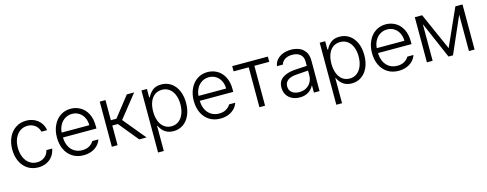

<svg xmlns="http://www.w3.org/2000/svg" viewBox="-26 -1259 5535 2180"><g transform="rotate(-15 2741.0 -169.5)"><path d="M44.9 -262.7Q44.9 -342.3 74.5 -404.8Q104 -467.3 157.5 -502.7Q210.9 -538.1 280.3 -538.1Q333.5 -538.1 377.4 -517.1Q421.4 -496.1 449.5 -458.5Q477.5 -420.9 484.4 -372.1H418Q411.6 -401.4 393.1 -425.3Q374.5 -449.2 345.9 -463.4Q317.4 -477.5 281.2 -477.5Q231.4 -477.5 192.9 -450.7Q154.3 -423.8 132.8 -375.5Q111.3 -327.1 111.3 -264.6Q111.3 -201.7 132.6 -152.6Q153.8 -103.5 192.1 -76.2Q230.5 -48.8 281.2 -48.8Q332.5 -48.8 369.9 -77.6Q407.2 -106.4 418 -155.3H485.4Q478 -107.4 450.7 -69.6Q423.3 -31.7 379.6 -10.5Q335.9 10.7 281.2 10.7Q210.4 10.7 156.7 -24.4Q103 -59.6 74 -121.6Q44.9 -183.6 44.9 -262.7Z M570.3 -261.7Q570.3 -341.3 599.9 -404.3Q629.4 -467.3 682.6 -502.7Q735.8 -538.1 803.7 -538.1Q863.8 -538.1 915.5 -509.3Q967.3 -480.5 998.8 -421.4Q1030.3 -362.3 1030.3 -276.4V-245.1H636.7Q638.2 -185.5 660.2 -141.4Q682.1 -97.2 721.7 -73Q761.2 -48.8 813.5 -48.8Q863.8 -48.8 897.7 -69.8Q931.6 -90.8 948.2 -120.1H1019.5Q1007.8 -83 979.2 -53.2Q950.7 -23.4 908.2 -6.3Q865.7 10.7 813.5 10.7Q739.7 10.7 684.8 -23.7Q629.9 -58.1 600.1 -119.9Q570.3 -181.6 570.3 -261.7ZM961.9 -302.7Q961.9 -352.1 941.9 -392.1Q921.9 -432.1 886 -454.8Q850.1 -477.5 804.7 -477.5Q757.8 -477.5 720.7 -454.1Q683.6 -430.7 661.9 -390.6Q640.1 -350.6 637.2 -302.7Z M1145.5 -530.3H1212.9V-293.9H1278.3L1463.9 -530.3H1549.8L1336.9 -262.7L1553.7 0H1467.8L1278.3 -231.4H1212.9V0H1145.5Z M1635.7 -530.3H1700.2V-431.6H1708Q1729.5 -476.6 1766.8 -507.3Q1804.2 -538.1 1869.1 -538.1Q1934.1 -538.1 1983.9 -503.9Q2033.7 -469.7 2061.3 -407.5Q2088.9 -345.2 2088.9 -263.7Q2088.9 -182.1 2061.3 -119.9Q2033.7 -57.6 1984.1 -23.4Q1934.6 10.7 1870.1 10.7Q1757.8 10.7 1708 -95.7H1703.1V199.2H1635.7ZM1861.3 -48.8Q1911.6 -48.8 1948 -77.1Q1984.4 -105.5 2003.4 -154.5Q2022.5 -203.6 2022.5 -264.6Q2022.5 -325.7 2003.7 -373.8Q1984.9 -421.9 1948.5 -449.7Q1912.1 -477.5 1861.3 -477.5Q1811 -477.5 1775.1 -450.7Q1739.3 -423.8 1720.7 -375.7Q1702.1 -327.6 1702.1 -264.6Q1702.1 -201.2 1720.9 -152.3Q1739.7 -103.5 1775.6 -76.2Q1811.5 -48.8 1861.3 -48.8Z M2178.7 -261.7Q2178.7 -341.3 2208.3 -404.3Q2237.8 -467.3 2291 -502.7Q2344.2 -538.1 2412.1 -538.1Q2472.2 -538.1 2523.9 -509.3Q2575.7 -480.5 2607.2 -421.4Q2638.7 -362.3 2638.7 -276.4V-245.1H2245.1Q2246.6 -185.5 2268.6 -141.4Q2290.5 -97.2 2330.1 -73Q2369.6 -48.8 2421.9 -48.8Q2472.2 -48.8 2506.1 -69.8Q2540 -90.8 2556.6 -120.1H2627.9Q2616.2 -83 2587.6 -53.2Q2559.1 -23.4 2516.6 -6.3Q2474.1 10.7 2421.9 10.7Q2348.1 10.7 2293.2 -23.7Q2238.3 -58.1 2208.5 -119.9Q2178.7 -181.6 2178.7 -261.7ZM2570.3 -302.7Q2570.3 -352.1 2550.3 -392.1Q2530.3 -432.1 2494.4 -454.8Q2458.5 -477.5 2413.1 -477.5Q2366.2 -477.5 2329.1 -454.1Q2292 -430.7 2270.3 -390.6Q2248.5 -350.6 2245.6 -302.7Z M2702.6 -530.3H3121.6V-468.8H2946.8V0H2880.4V-468.8H2702.6Z M3374.5 -305.7Q3408.7 -308.1 3450.4 -310.3Q3492.2 -312.5 3521 -314V-364.3Q3521 -418 3487.5 -448.2Q3454.1 -478.5 3392.1 -478.5Q3340.8 -478.5 3306.9 -456.8Q3272.9 -435.1 3263.2 -398.4H3193.8Q3199.2 -439.9 3226.3 -471.7Q3253.4 -503.4 3297.4 -520.8Q3341.3 -538.1 3396 -538.1Q3441.9 -538.1 3485.1 -522.2Q3528.3 -506.3 3557.9 -466.3Q3587.4 -426.3 3587.4 -358.4V0H3521V-82H3517.1Q3498.5 -43 3457 -15.6Q3415.5 11.7 3354 11.7Q3305.2 11.7 3265.4 -7.3Q3225.6 -26.4 3202.4 -62.5Q3179.2 -98.6 3179.2 -148.4Q3179.2 -224.1 3232.2 -261.2Q3285.2 -298.3 3374.5 -305.7ZM3363.8 -47.9Q3411.1 -47.9 3446.8 -68.6Q3482.4 -89.4 3501.7 -124.5Q3521 -159.7 3521 -202.1V-258.8L3384.3 -249Q3314.5 -244.1 3280 -217.8Q3245.6 -191.4 3245.6 -145.5Q3245.6 -99.6 3278.3 -73.7Q3311 -47.9 3363.8 -47.9Z M3731 -530.3H3795.4V-431.6H3803.2Q3824.7 -476.6 3862.1 -507.3Q3899.4 -538.1 3964.4 -538.1Q4029.3 -538.1 4079.1 -503.9Q4128.9 -469.7 4156.5 -407.5Q4184.1 -345.2 4184.1 -263.7Q4184.1 -182.1 4156.5 -119.9Q4128.9 -57.6 4079.3 -23.4Q4029.8 10.7 3965.3 10.7Q3853 10.7 3803.2 -95.7H3798.3V199.2H3731ZM3956.5 -48.8Q4006.8 -48.8 4043.2 -77.1Q4079.6 -105.5 4098.6 -154.5Q4117.7 -203.6 4117.7 -264.6Q4117.7 -325.7 4098.9 -373.8Q4080.1 -421.9 4043.7 -449.7Q4007.3 -477.5 3956.5 -477.5Q3906.2 -477.5 3870.4 -450.7Q3834.5 -423.8 3815.9 -375.7Q3797.4 -327.6 3797.4 -264.6Q3797.4 -201.2 3816.2 -152.3Q3835 -103.5 3870.8 -76.2Q3906.7 -48.8 3956.5 -48.8Z M4273.9 -261.7Q4273.9 -341.3 4303.5 -404.3Q4333 -467.3 4386.2 -502.7Q4439.5 -538.1 4507.3 -538.1Q4567.4 -538.1 4619.1 -509.3Q4670.9 -480.5 4702.4 -421.4Q4733.9 -362.3 4733.9 -276.4V-245.1H4340.3Q4341.8 -185.5 4363.8 -141.4Q4385.7 -97.2 4425.3 -73Q4464.8 -48.8 4517.1 -48.8Q4567.4 -48.8 4601.3 -69.8Q4635.3 -90.8 4651.9 -120.1H4723.1Q4711.4 -83 4682.9 -53.2Q4654.3 -23.4 4611.8 -6.3Q4569.3 10.7 4517.1 10.7Q4443.4 10.7 4388.4 -23.7Q4333.5 -58.1 4303.7 -119.9Q4273.9 -181.6 4273.9 -261.7ZM4665.5 -302.7Q4665.5 -352.1 4645.5 -392.1Q4625.5 -432.1 4589.6 -454.8Q4553.7 -477.5 4508.3 -477.5Q4461.4 -477.5 4424.3 -454.1Q4387.2 -430.7 4365.5 -390.6Q4343.8 -350.6 4340.8 -302.7Z M5325.7 -530.3H5409.7V0H5343.3V-427.7L5155.8 0H5103L4916.5 -431.2V0H4849.1V-530.3H4935.1L5129.4 -91.8Z"/></g></svg>

Font: Pretendard Light
Style: Regular
Weight: 300
Designer: Base glyphs from Inter by Rasmus Andersson; Hangeul glyphs from Noto Sans CJK(Source Han Sans) by Jang Soo-young and Kan
Foundry: Kil Hyung-jin
Version: Version 1.309